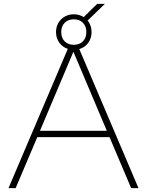

<svg xmlns="http://www.w3.org/2000/svg" viewBox="-20 -974 761 994"><path d="M547 -264H173L61 0H24L331 -721Q303.5 -730 286.8 -753.5Q270 -777 270 -808Q270 -834 282 -855Q294 -876 315 -888Q336 -900 362 -900Q390 -900 413.5 -885.5L483 -954H523L433.5 -867.5Q443.5 -856 448.8 -840.5Q454 -825 454 -808Q454 -776 436.8 -752.2Q419.5 -728.5 390.5 -720L697 0H659ZM362 -742Q391 -742 409 -759.8Q427 -777.5 427 -808Q427 -838.5 409 -856.2Q391 -874 362 -874Q333 -874 315 -856.2Q297 -838.5 297 -808Q297 -777.5 315 -759.8Q333 -742 362 -742ZM187 -297H533L360 -706Z"/></svg>

Font: Encode Sans Expanded Thin
Style: Regular
Weight: 250
Width: 7
Designer: Multiple Designers
Foundry: Impallari Type
Version: Version 2.000